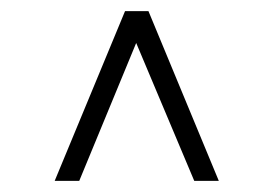

<svg xmlns="http://www.w3.org/2000/svg" viewBox="-20 -670 490 344"><path d="M224 -593 122 -346H78L204 -650H246L372 -346H328Z"/></svg>

Font: Ponomar
Style: Regular
Weight: 400
Version: Version 1.301; ttfautohint (v1.8.4.7-5d5b)